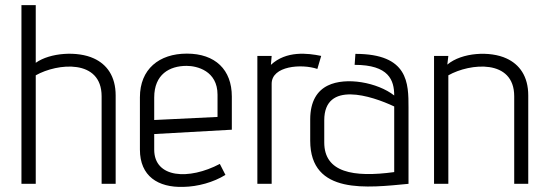

<svg xmlns="http://www.w3.org/2000/svg" viewBox="-20 -720 2156 752"><path d="M433 0V-346C433 -422 398 -468 348 -491C284 -521 176 -514 120 -474V-700H64V0H120V-425C205 -473 378 -490 378 -343V0Z M841 -78C720 -14 584 -22 584 -134V-195L888 -212V-342C888 -447 823 -510 712 -510C603 -510 528 -449 528 -339V-134C528 -30 599 15 698 12C755 11 816 -6 863 -35ZM832 -262 584 -250V-338C584 -429 644 -462 711 -462C751 -462 832 -443 832 -349Z M1044 0V-392C1044 -462 1161 -471 1223 -450L1238 -501C1185 -512 1101 -522 1041 -466L1044 -501H988V0Z M1580 -298C1580 -394 1580 -509 1372 -509L1369 -466C1503 -466 1524 -406 1524 -346C1459 -397 1335 -420 1264 -385C1223 -365 1195 -324 1195 -252V-169C1195 45 1421 15 1580 0ZM1524 -46C1363 -24 1250 -45 1250 -162V-249C1250 -405 1435 -345 1524 -303Z M2049 0V-346C2049 -422 2014 -468 1964 -491C1900 -521 1789 -515 1732 -467L1736 -501H1680V0H1736V-425C1821 -473 1994 -490 1994 -343V0Z"/></svg>

Font: Advent Pro
Style: Regular
Weight: 400
Designer: Andreas Kalpakidis
Foundry: Andreas Kalpakidis
Version: Version 2.002 2008